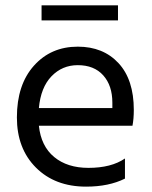

<svg xmlns="http://www.w3.org/2000/svg" viewBox="-20 -689 566 716"><path d="M446 -23Q386 7 301 7Q185 7 114 -64Q43 -135 43 -251Q43 -373 106.5 -444Q170 -515 270 -515Q365 -515 422 -453.5Q479 -392 479 -279Q479 -246 474 -220H125Q133 -144 182 -103.5Q231 -63 310 -63Q395 -63 446 -98ZM270 -446Q212 -446 172 -404.5Q132 -363 125 -286H399V-306Q399 -370 365 -408Q331 -446 270 -446ZM420 -613H135V-669H420Z"/></svg>

Font: Hind Siliguri Fixed
Style: Regular
Weight: 400
Designer: Jyotish Sonowal
Foundry: Indian Type Foundry
Version: Version 1.001;October 28, 2021;FontCreator 12.0.0.2565 64-bi